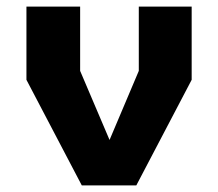

<svg xmlns="http://www.w3.org/2000/svg" viewBox="-20 -561 660 581"><path d="M227.5 0H392.5L560 -319.5V-541H400V-346.5L311.5 -137.5L222.5 -346.5V-541H60V-319.5Z"/></svg>

Font: Monaspace Krypton ExtraBold
Style: Regular
Weight: 800
Designer: Riley Cran & the Lettermatic Team
Foundry: Lettermatic
Version: Version 1.101 (Monaspace Krypton)